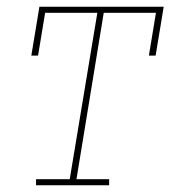

<svg xmlns="http://www.w3.org/2000/svg" viewBox="-20 -550 540 570"><path d="M87 0V-18H187L269 -512H114L93 -385H73L97 -530H466L442 -385H422L443 -512H288L207 -18H304V0Z"/></svg>

Font: Iosevka Slab Thin Oblique
Style: Regular
Weight: 100
Italic angle: -9°
Monospace: yes
Designer: Belleve Invis
Foundry: Belleve Invis
Version: Version 11.1.0; ttfautohint (v1.8.3)